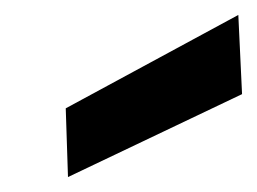

<svg xmlns="http://www.w3.org/2000/svg" viewBox="-20 -781 344 257"><path d="M71 -544 68 -636 299 -761 304 -655Z"/></svg>

Font: DM Sans ExtraBold
Style: Italic
Weight: 800
Italic angle: -10°
Designer: Colophon Foundry, Jonny Pinhorn
Foundry: Colophon Foundry
Version: Version 4.004;gftools[0.9.30]